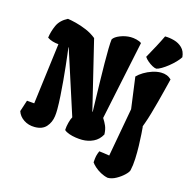

<svg xmlns="http://www.w3.org/2000/svg" viewBox="-140 -949 1287 1300"><g transform="rotate(15 503.5 -299.5)"><path d="M495.6 10.3Q474.6 10.3 449.5 6.6Q424.3 2.9 402.3 -4.9Q380.4 -12.7 368.2 -23.9V-29.3Q369.1 -49.8 376.2 -77.4Q383.3 -105 392.1 -119.6L246.1 -571.3L244.1 -570.3Q246.1 -556.6 250.2 -522.5Q254.4 -488.3 259.5 -441.4Q264.6 -394.5 269.3 -342Q273.9 -289.6 277.1 -238.8Q280.3 -188 280.3 -146.5Q280.3 -117.2 277.3 -97.2Q271.5 -52.7 243.9 -21.5Q216.3 9.8 162.6 9.8Q118.7 9.8 85.4 -12.5Q52.2 -34.7 41 -69.3L66.9 -148.9L118.7 -144.5L173.3 -573.7Q152.8 -575.2 132.1 -581.1Q111.3 -586.9 94.7 -598.6Q100.6 -642.6 120.1 -686.3Q139.6 -730 191.4 -756.3Q213.4 -753.4 249.5 -744.4Q285.6 -735.4 325 -718.8Q364.3 -702.1 396 -676.3L513.7 -190.9L516.1 -192.9Q515.1 -233.9 513.4 -290.3Q511.7 -346.7 510.5 -408.4Q509.3 -470.2 508.5 -528.1Q507.8 -585.9 508.8 -631.1Q509.8 -676.3 512.7 -698.2Q524.4 -717.8 561 -732.2Q597.7 -746.6 634.8 -746.6Q653.3 -746.6 675.8 -741.2Q698.2 -735.8 711.4 -725.6L595.2 -169.9Q610.8 -146 620.8 -122.8Q630.9 -99.6 632.3 -64Q611.3 -24.9 574.5 -7.3Q537.6 10.3 495.6 10.3ZM856.4 -585Q844.7 -585.4 827.6 -594.7Q810.5 -604 794.4 -617.7Q778.3 -631.3 769.5 -645Q797.9 -695.8 818.8 -735.1Q839.8 -774.4 857.4 -811.5Q889.6 -811.5 922.6 -802.2Q955.6 -793 979.2 -770Q1002.9 -747.1 1006.8 -705.6Q996.6 -689 977.3 -668.9Q958 -648.9 935.1 -630.6Q912.1 -612.3 890.9 -599.9Q869.6 -587.4 856.4 -585ZM729 213.9Q702.6 208.5 678.2 195.1Q653.8 181.6 636 165.5Q618.2 149.4 610.4 137.2Q612.3 107.4 615.7 92Q619.1 76.7 628.4 55.2Q640.6 56.2 659.7 59.1Q678.7 62 700.7 65.4L762.7 -275.9L732.9 -497.1Q750 -515.1 776.6 -531.2Q803.2 -547.4 834.5 -557.6Q865.7 -567.9 895.5 -567.9Q939.9 -567.9 968.3 -539.6Q968.3 -539.1 962.4 -515.4Q956.5 -491.7 947 -453.9Q937.5 -416 925.8 -371.6Q914.1 -327.1 901.6 -284.2Q889.2 -241.2 877.4 -209L871.1 -191.9L867.7 -181.2L869.6 -182.1Q871.1 -167 873.5 -131.3Q876 -95.7 877.2 -50.3Q878.4 -4.9 876.5 41.5Q874.5 87.9 866.2 124Q862.8 137.7 840.6 158.9Q818.4 180.2 788.1 197Q757.8 213.9 729 213.9Z"/></g></svg>

Font: Fruktur
Style: Italic
Weight: 400
Italic angle: -8°
Designer: Viktoriya Grabowska, Eben Sorkin
Foundry: Viktoriya Grabowska
Version: Version 1.008; ttfautohint (v1.8.4.7-5d5b)